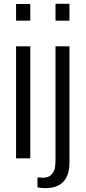

<svg xmlns="http://www.w3.org/2000/svg" viewBox="-20 -827 447 1003"><path d="M342.8 -719.2H270V-807.1H342.8ZM175.8 151.9V100.1Q182.1 100.1 189 100.3Q195.8 100.6 199.2 100.8Q202.6 101.1 204.1 101.1Q245.1 102.1 261.2 66.4Q266.1 59.1 267.6 45.4Q270 25.4 270 8.8V-585H342.8V22Q342.8 155.8 215.8 155.8Q196.8 155.8 175.8 151.9ZM138.2 -719.2H64V-806.2H138.2ZM138.2 0H64V-585H138.2Z"/></svg>

Font: VL Oswald
Style: Light
Weight: 300
Designer: vernon adams
Foundry: vernon adams
Version: Version ; ttfautohint (v0.92.18-e454-dirty) -l 8 -r 50 -G 20